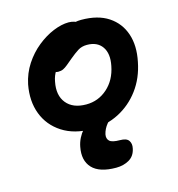

<svg xmlns="http://www.w3.org/2000/svg" viewBox="-108 -605 852 920"><g transform="rotate(-15 317.5 -145.0)"><path d="M292 12Q204 12 144.5 -26.5Q85 -65 60.5 -129.5Q36 -194 51 -274Q62 -327 90.5 -370.5Q119 -414 158 -445.5Q197 -477 238.5 -494Q280 -511 315 -511Q330 -511 343.5 -506.5Q357 -502 365 -492Q373 -482 370 -465Q363 -435 346 -411.5Q329 -388 287 -373Q259 -362 236.5 -344.5Q214 -327 199 -304.5Q184 -282 179 -253Q166 -188 198 -148.5Q230 -109 296 -109Q356 -109 401 -149Q446 -189 459 -256Q471 -315 447 -349.5Q423 -384 372 -384Q346 -384 327 -372Q308 -360 284 -340Q266 -325 254 -315Q242 -305 231.5 -300Q221 -295 206 -295Q190 -295 177.5 -310Q165 -325 171 -358Q177 -385 197.5 -411.5Q218 -438 248 -459.5Q278 -481 311.5 -494Q345 -507 376 -507Q459 -507 511 -472.5Q563 -438 583 -378.5Q603 -319 587 -242Q572 -165 529.5 -108Q487 -51 425.5 -19.5Q364 12 292 12ZM356 221Q273 221 237.5 183Q202 145 215 79Q223 37 253.5 1.5Q284 -34 328 -55.5Q372 -77 420 -77Q432 -77 439.5 -72Q447 -67 445 -56Q444 -50 439 -45Q434 -40 419 -32Q389 -17 371 5Q353 27 347 53Q343 74 355.5 86Q368 98 407 98Q440 98 450.5 114Q461 130 456 152Q449 188 421 204.5Q393 221 356 221Z"/></g></svg>

Font: Shantell Sans SemiBold
Style: Italic
Weight: 600
Italic angle: -11°
Designer: Stephen Nixon, Anya Danilova, Shantell Martin
Foundry: Arrow Type
Version: Version 1.011;[c5ecc13dd]